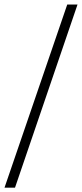

<svg xmlns="http://www.w3.org/2000/svg" viewBox="-29 -777 366 858"><path d="M-8.8 61.5 271.5 -756.8H317.4L38.1 61.5Z"/></svg>

Font: Gothic A1 ExtraLight
Style: Regular
Weight: 275
Designer: HanYang I&C Co.,Ltd.
Foundry: HanYang I&C Co.,Ltd.
Version: Version 2.50